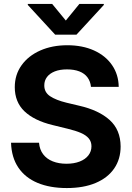

<svg xmlns="http://www.w3.org/2000/svg" viewBox="-20 -947 670 977"><path d="M320.9 -593.9Q284.9 -593.9 258.9 -583.7Q232.9 -573.4 219.1 -555.1Q205.4 -536.7 205.4 -513.1Q204.9 -477.5 234.9 -457.4Q265 -437.4 318.4 -424.4L382 -409.3Q482.3 -386.5 537.8 -336.5Q593.3 -286.5 593.8 -201.8Q593.8 -137.5 561.1 -89.8Q528.3 -42.1 466.9 -16.1Q405.5 9.9 319.9 9.9Q234.2 9.9 171.1 -16.4Q108 -42.8 73.3 -94.4Q38.5 -146 36.2 -220.6H178.6Q181.4 -185.9 199.7 -161.9Q217.9 -138 248.5 -125.9Q279.1 -113.8 318.2 -113.8Q356.5 -113.8 385.4 -125Q414.2 -136.2 429.8 -156.4Q445.4 -176.6 445.4 -202.6Q445.4 -226 431.8 -242.5Q418.2 -258.9 392 -270.4Q365.8 -281.8 324.6 -291.8L247.1 -310.8Q154.1 -333.4 104.6 -380.5Q55.2 -427.7 55.2 -503.6Q55.2 -566.6 89.7 -614.9Q124.1 -663.1 184.8 -690Q245.5 -716.8 322.2 -716.8Q399.5 -716.8 458.5 -690.2Q517.4 -663.5 550.3 -615.5Q583.2 -567.5 584.1 -505H442.9Q440.1 -533.1 425.1 -553.3Q410.1 -573.5 383.7 -583.7Q357.2 -593.9 320.9 -593.9ZM314.9 -842.5 384 -927.1H508.3V-921.8L369 -770.5H260.8L121.5 -921.8V-927.1H245.4Z"/></svg>

Font: WEMIX Pretendard Variable
Style: Regular
Weight: 400
Designer: Base glyphs from Inter by Rasmus Andersson; Hangeul glyphs from Noto Sans CJK(Source Han Sans) by Jang Soo-young and Kan
Foundry: Kil Hyung-jin
Version: Version 1.000;Glyphs 3.2 (3208)